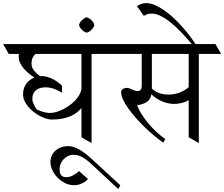

<svg xmlns="http://www.w3.org/2000/svg" viewBox="-62 -931 1458 1249"><path d="M467.8 -228.5Q455.6 -213.4 438.5 -199.7Q421.4 -186 397.9 -175.8Q374.5 -165.5 344 -159.4Q313.5 -153.3 274.9 -153.3Q258.3 -153.3 238.3 -159.4Q218.3 -165.5 197.5 -176.5Q176.8 -187.5 157 -202.9Q137.2 -218.3 121.8 -236.6Q106.4 -254.9 97.2 -275.4Q87.9 -295.9 87.9 -317.9Q87.9 -339.8 94 -357.4Q100.1 -375 110.4 -388.4Q120.6 -401.9 133.8 -411.1Q147 -420.4 161.6 -426.3Q141.6 -439.5 123.3 -454.8Q105 -470.2 90.8 -487.1Q76.7 -503.9 68.4 -522.2Q60.1 -540.5 60.1 -559.6Q60.1 -564.9 60.1 -570.1Q60.1 -575.2 60.5 -580.1H-4.9L-42 -644.5H641.6L678.7 -580.1H533.7V0L467.8 -38.1ZM341.3 -328.1Q314.9 -343.8 289.1 -353.3Q263.2 -362.8 232.9 -362.8Q215.8 -362.8 200.4 -358.6Q185.1 -354.5 173.6 -345.5Q162.1 -336.4 155.3 -322.3Q148.4 -308.1 148.4 -288.1Q148.4 -276.9 152.3 -265.6Q156.2 -254.4 161.1 -244.6Q166 -234.9 170.9 -228Q175.8 -221.2 177.2 -219.7Q178.2 -218.8 186.3 -214.8Q194.3 -210.9 206.3 -206.8Q218.3 -202.6 233.4 -199.5Q248.5 -196.3 264.2 -196.3Q281.7 -196.3 302.7 -202.1Q323.7 -208 345.2 -218.5Q366.7 -229 387.5 -243.7Q408.2 -258.3 425 -275.6Q441.9 -293 453.1 -312.3Q464.4 -331.5 467.8 -352.1V-580.1H169.4Q165 -576.2 160.4 -571Q155.8 -565.9 151.9 -558.6Q147.9 -551.3 145.5 -540.8Q143.1 -530.3 143.1 -516.1Q143.1 -492.2 159.2 -472.2Q175.3 -452.1 198.2 -435.5Q201.2 -436 204.3 -436Q207.5 -436 210.4 -436Q229.5 -436 248.8 -429.9Q268.1 -423.8 285.4 -414.6Q302.7 -405.3 317.1 -394.3Q331.5 -383.3 341.3 -373.5Z M381.8 19.5Q444.3 19.5 536.6 104.5L720.7 274.4L707.5 298.8L533.7 137.2Q515.1 120.1 499.8 108.4Q484.4 96.7 470.5 89.6Q456.5 82.5 443.4 79.3Q430.2 76.2 416 76.2Q396 76.2 379.4 84.5Q362.8 92.8 350.8 106Q338.9 119.1 332.3 135.7Q325.7 152.3 325.7 168.9Q325.7 198.2 336.9 210Q348.1 221.7 367.7 221.7Q390.1 221.7 412.8 210Q435.5 198.2 451.7 181.6L510.3 233.4Q492.7 252.9 468.8 263.4Q444.8 273.9 420.4 273.9Q389.6 273.9 361.8 260.3Q334 246.6 312.7 224.9Q291.5 203.1 278.8 176.3Q266.1 149.4 266.1 123.5Q266.1 100.1 274.9 81.1Q283.7 62 299.1 48.3Q314.5 34.7 335.7 27.1Q356.9 19.5 381.8 19.5Z M452.6 -768.6Q452.6 -774.9 457.8 -783.4Q462.9 -792 470.7 -799.6Q478.5 -807.1 486.8 -812.5Q495.1 -817.9 502 -817.9Q508.3 -817.9 516.8 -812.5Q525.4 -807.1 533 -799.6Q540.5 -792 545.9 -783.4Q551.3 -774.9 551.3 -768.6Q551.3 -761.7 545.9 -753.4Q540.5 -745.1 533 -737.3Q525.4 -729.5 516.8 -724.4Q508.3 -719.2 502 -719.2Q495.1 -719.2 486.8 -724.4Q478.5 -729.5 470.7 -737.3Q462.9 -745.1 457.8 -753.4Q452.6 -761.7 452.6 -768.6Z M1165.5 -279.3Q1145.5 -267.6 1120.4 -261.2Q1095.2 -254.9 1070.3 -254.9Q1049.8 -254.9 1029.1 -259.8Q1008.3 -264.6 989 -273.2Q969.7 -281.7 952.6 -293.2Q935.5 -304.7 922.9 -318.4Q919.9 -301.8 913.3 -289.8Q906.7 -277.8 895.3 -269.5Q883.8 -261.2 867.7 -255.4Q851.6 -249.5 829.6 -245.1Q840.3 -218.8 858.4 -189.7Q876.5 -160.6 900.4 -131.6Q924.3 -102.5 952.9 -75.4Q981.4 -48.3 1013.2 -26.4L999.5 -2.9Q971.2 -22.9 939.9 -49.1Q908.7 -75.2 878.4 -104.7Q848.1 -134.3 820.6 -165.5Q793 -196.8 772 -226.6Q751 -256.3 738.5 -283Q726.1 -309.6 726.1 -330.1Q726.1 -345.7 738 -352.5Q750 -359.4 764.6 -359.4Q772 -359.4 780 -356.2Q788.1 -353 796.6 -349.1Q805.2 -345.2 813.7 -342Q822.3 -338.9 831.1 -338.9Q836.4 -338.9 841.6 -339.8Q846.7 -340.8 850.8 -344.5Q855 -348.1 857.4 -355.2Q859.9 -362.3 859.9 -375V-580.1H633.3L596.2 -644.5H1339.4L1376.5 -580.1H1231.4V0L1165.5 -38.1ZM1036.6 -315.9Q1073.2 -315.9 1107.2 -329.1Q1141.1 -342.3 1165.5 -364.3V-580.1H925.8V-354.5Q934.6 -346.7 944.8 -339.6Q955.1 -332.5 968.3 -327.4Q981.4 -322.3 998 -319.1Q1014.6 -315.9 1036.6 -315.9Z M1190.4 -638.7Q1157.2 -678.2 1122.6 -715.1Q1087.9 -752 1053.7 -780.3Q1019.5 -808.6 986.6 -825.7Q953.6 -842.8 923.8 -842.8Q897 -842.8 874 -827.6L829.1 -891.1Q856 -910.6 888.2 -910.6Q916.5 -910.6 947 -897.5Q977.5 -884.3 1008.3 -862.5Q1039.1 -840.8 1069.1 -812.5Q1099.1 -784.2 1125.7 -754.2Q1152.3 -724.1 1174.8 -694.1Q1197.3 -664.1 1213.4 -638.7Z"/></svg>

Font: Kurinto Seri
Style: Regular
Weight: 400
Designer: Kurinto was developed by Clint Goss from a range of fonts that are compatible with the SIL Open Font License Version 1.1
Foundry: Clinton F. Goss
Version: Version 2.196; July 25, 2020